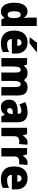

<svg xmlns="http://www.w3.org/2000/svg" viewBox="1636 -2442 816 4127"><g transform="rotate(90 2043.5 -378.0)"><path d="M223 10Q140 10 89 -64.5Q38 -139 38 -277Q38 -415 89.5 -489Q141 -563 226 -563Q275 -563 307 -541.5Q339 -520 361 -482H366Q363 -509 360.5 -542Q358 -575 358 -603V-760H539V0H400L366 -64H358Q336 -31 305 -10.5Q274 10 223 10ZM292 -135Q333 -135 350 -165.5Q367 -196 368 -261V-282Q368 -348 351.5 -381.5Q335 -415 291 -415Q259 -415 240 -380.5Q221 -346 221 -276Q221 -203 240.5 -169Q260 -135 292 -135Z M889 -563Q1001 -563 1066 -499Q1131 -435 1131 -310V-225H818Q819 -177 846.5 -150Q874 -123 929 -123Q976 -123 1015.5 -133.5Q1055 -144 1098 -166V-31Q1059 -10 1014 0Q969 10 906 10Q782 10 709.5 -59.5Q637 -129 637 -273Q637 -419 705 -491Q773 -563 889 -563ZM895 -434Q864 -434 843.5 -413Q823 -392 820 -343H966Q966 -385 947 -409.5Q928 -434 895 -434ZM1095 -756Q1075 -738 1041.5 -710Q1008 -682 972 -653.5Q936 -625 910 -606H786V-620Q811 -652 843 -692.5Q875 -733 896 -766H1095Z M1853 -563Q1940 -563 1985.5 -514Q2031 -465 2031 -360V0H1851V-303Q1851 -363 1836 -389Q1821 -415 1792 -415Q1750 -415 1734.5 -376Q1719 -337 1719 -260V0H1539V-303Q1539 -362 1525 -388.5Q1511 -415 1482 -415Q1439 -415 1423.5 -372.5Q1408 -330 1408 -244V0H1227V-553H1365L1389 -485H1396Q1415 -520 1454 -541.5Q1493 -563 1550 -563Q1606 -563 1642 -542.5Q1678 -522 1698 -487H1706Q1729 -523 1766.5 -543Q1804 -563 1853 -563Z M2400 -563Q2497 -563 2552 -512Q2607 -461 2607 -363V0H2481L2447 -73H2444Q2412 -30 2375.5 -10Q2339 10 2276 10Q2205 10 2163.5 -38.5Q2122 -87 2122 -169Q2122 -258 2178.5 -301Q2235 -344 2342 -349L2427 -352V-362Q2427 -398 2410.5 -414Q2394 -430 2365 -430Q2335 -430 2299 -419Q2263 -408 2224 -389L2174 -513Q2219 -537 2275.5 -550Q2332 -563 2400 -563ZM2389 -245Q2343 -243 2323.5 -226.5Q2304 -210 2304 -179Q2304 -150 2317.5 -136.5Q2331 -123 2353 -123Q2384 -123 2405.5 -145Q2427 -167 2427 -202V-247Z M3037 -563Q3051 -563 3065.5 -561Q3080 -559 3091 -557L3075 -379Q3065 -382 3051.5 -383.5Q3038 -385 3016 -385Q2989 -385 2964 -376Q2939 -367 2923 -343Q2907 -319 2907 -274V0H2727V-553H2862L2889 -465H2898Q2917 -503 2954.5 -533Q2992 -563 3037 -563Z M3472 -563Q3486 -563 3500.5 -561Q3515 -559 3526 -557L3510 -379Q3500 -382 3486.5 -383.5Q3473 -385 3451 -385Q3424 -385 3399 -376Q3374 -367 3358 -343Q3342 -319 3342 -274V0H3162V-553H3297L3324 -465H3333Q3352 -503 3389.5 -533Q3427 -563 3472 -563Z M3809 -563Q3921 -563 3986 -499Q4051 -435 4051 -310V-225H3738Q3739 -177 3766.5 -150Q3794 -123 3849 -123Q3896 -123 3935.5 -133.5Q3975 -144 4018 -166V-31Q3979 -10 3934 0Q3889 10 3826 10Q3702 10 3629.5 -59.5Q3557 -129 3557 -273Q3557 -419 3625 -491Q3693 -563 3809 -563ZM3815 -434Q3784 -434 3763.5 -413Q3743 -392 3740 -343H3886Q3886 -385 3867 -409.5Q3848 -434 3815 -434Z"/></g></svg>

Font: Noto Sans Gurmukhi SemiCondensed Black
Style: Regular
Weight: 900
Width: 4
Designer: Jelle Bosma - Monotype Design Team
Foundry: Monotype Imaging Inc.
Version: Version 2.004; ttfautohint (v1.8.4.7-5d5b)